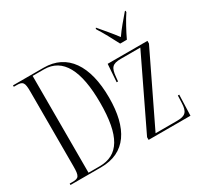

<svg xmlns="http://www.w3.org/2000/svg" viewBox="-155 -979 1258 1192"><g transform="rotate(-30 473.5 -383.0)"><path d="M738 -606H786C807 -651 843 -718 869 -756V-766H864C827 -722 792 -683 762 -639C730 -682 694 -723 658 -766H654V-756C679 -718 715 -651 738 -606ZM32 0H251C429 0 511 -131 511 -350C511 -581 420 -714 252 -714H32V-704H51C97 -704 106 -694 106 -626V-92C106 -20 97 -10 51 -10H32ZM247 -10H167V-704H248C383 -704 447 -581 447 -351C447 -113 383 -10 247 -10ZM592 0H892L897 -148H887L885 -98C883 -32 864 -14 803 -14H650L893 -517V-536H608L599 -409H609L612 -439C618 -503 632 -522 695 -522H834L592 -19Z"/></g></svg>

Font: Noto Serif Display ExtraCondensed Light
Style: Regular
Weight: 300
Width: 2
Designer: Monotype Design Team
Foundry: Monotype Imaging Inc.
Version: Version 2.009